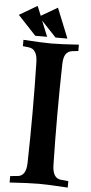

<svg xmlns="http://www.w3.org/2000/svg" viewBox="-77 -949 465 985"><g transform="rotate(5 155.5 -456.5)"><path d="M11.7 1.5V-31.7L49.8 -35.2H49.3Q93.3 -38.6 94.7 -106.9Q97.7 -231 97.7 -366.2Q97.7 -501.5 94.7 -625.5Q93.3 -692.9 49.3 -697.8L18.6 -701.2V-733.9Q113.8 -727.5 161.6 -727.5Q210 -727.5 304.2 -733.9V-701.2L273.9 -697.8Q251 -695.3 239.7 -678Q228.5 -660.6 228 -625.5Q225.1 -501.5 225.1 -366.2Q225.1 -231 228 -106.9Q229.5 -38.6 273.9 -35.2H273.4Q276.4 -35.2 292.2 -33.7Q308.1 -32.2 311 -31.7V1.5Q208.5 -4.9 161.6 -4.9Q115.2 -4.9 11.7 1.5ZM242.7 -759.8H181.6L105.5 -840.3L138.2 -759.8H77.1L-16.1 -859.4L76.2 -913.6L96.2 -864.3L180.7 -913.6Z"/></g></svg>

Font: Flanker
Style: Bold
Weight: 700
Designer: Flanker
Foundry: Flanker
Version: Version 2.021